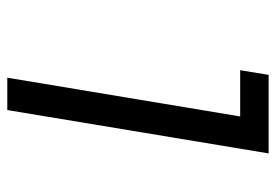

<svg xmlns="http://www.w3.org/2000/svg" viewBox="-138 -422 775 540"><g transform="rotate(-90 250.0 -152.5)"><path d="M88 215 210 -520H301L192 135H322L309 215Z"/></g></svg>

Font: Iosevka Medium
Style: Italic
Weight: 500
Italic angle: -9°
Monospace: yes
Designer: Belleve Invis
Foundry: Belleve Invis
Version: Version 32.5.0; ttfautohint (v1.8.4)